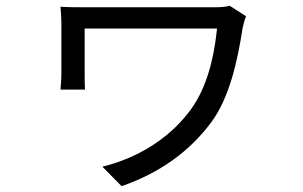

<svg xmlns="http://www.w3.org/2000/svg" viewBox="-20 -560 1040 660"><path d="M826 -504 770 -540C754 -536 735 -535 718 -535C673 -535 304 -535 278 -535C243 -535 210 -535 188 -537C189 -520 191 -499 191 -480C191 -447 191 -334 191 -308C191 -293 190 -272 188 -252H272C271 -272 271 -297 271 -308C271 -334 271 -438 271 -462C328 -462 681 -462 726 -462C713 -336 682 -242 628 -173C556 -80 450 -16 332 13L398 80C533 33 632 -41 705 -138C769 -223 797 -353 814 -464C816 -473 822 -497 826 -504Z"/></svg>

Font: GenYoGothic2 TW R
Style: Regular
Weight: 400
Version: Version 2.100;PS 2.1;hotconv 16.6.51;makeotf.lib2.5.65220 DE